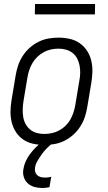

<svg xmlns="http://www.w3.org/2000/svg" viewBox="-20 -716 540 959"><path d="M201 8Q173 8 145.5 2Q118 -4 96 -19Q74 -34 59.5 -56.5Q45 -79 38.5 -105.5Q32 -132 32.5 -160.5Q33 -189 38 -218L58 -338Q62 -363 70 -387.5Q78 -412 92.5 -435Q107 -458 127.5 -476.5Q148 -495 172 -507Q196 -519 221.5 -523.5Q247 -528 272 -528Q300 -528 327.5 -522Q355 -516 377 -501Q399 -486 414 -463.5Q429 -441 435.5 -414.5Q442 -388 441.5 -359.5Q441 -331 436 -302L416 -182Q412 -157 404 -132.5Q396 -108 381.5 -85Q367 -62 346.5 -43.5Q326 -25 302 -13Q278 -1 252 3.5Q226 8 201 8ZM201 -47Q220 -47 239 -51Q258 -55 275.5 -64.5Q293 -74 307.5 -88Q322 -102 331.5 -119Q341 -136 347 -154.5Q353 -173 356 -191L376 -311Q380 -331 380.5 -350.5Q381 -370 377.5 -388.5Q374 -407 365.5 -423.5Q357 -440 342.5 -451.5Q328 -463 309.5 -468Q291 -473 272 -473Q253 -473 234.5 -469Q216 -465 198.5 -455.5Q181 -446 166.5 -432Q152 -418 142 -401Q132 -384 126 -365.5Q120 -347 117 -329L97 -209Q94 -189 93.5 -169.5Q93 -150 96 -131.5Q99 -113 108 -96.5Q117 -80 131 -68.5Q145 -57 163.5 -52Q182 -47 201 -47ZM191 223Q170 223 151 217.5Q132 212 118 199Q104 186 98.5 167Q93 148 97 128Q100 108 109 88.5Q118 69 131 52Q144 35 159.5 19.5Q175 4 193 -8H243L242 0Q226 12 212.5 26Q199 40 188 55.5Q177 71 167 88Q157 105 155 122Q153 133 156 143Q159 153 166.5 159.5Q174 166 184 168.5Q194 171 205 171Q213 171 220.5 170Q228 169 236 167L227 219Q218 221 209 222Q200 223 191 223ZM154 -644 155 -696H455L454 -644Z"/></svg>

Font: Iosevka Light
Style: Italic
Weight: 300
Italic angle: -9°
Monospace: yes
Designer: Belleve Invis
Foundry: Belleve Invis
Version: Version 32.5.0; ttfautohint (v1.8.4)